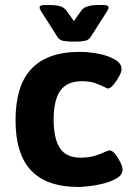

<svg xmlns="http://www.w3.org/2000/svg" viewBox="-20 -738 525 766"><path d="M299 -531Q334 -531 373 -523.5Q412 -516 438.5 -500.5Q465 -485 465 -462Q465 -452 455.5 -434Q446 -416 433 -400.5Q420 -385 412 -385Q409 -385 404.5 -387Q400 -389 394 -392Q380 -399 359 -406.5Q338 -414 307 -414Q247 -414 220.5 -376Q194 -338 194 -262Q194 -185 219 -147Q244 -109 301 -109Q336 -109 360.5 -117Q385 -125 399 -132Q405 -134 409.5 -136Q414 -138 417 -138Q428 -138 440 -123Q452 -108 460.5 -90Q469 -72 469 -62Q469 -41 447 -27.5Q425 -14 394 -6Q363 2 334.5 5Q306 8 294 8Q166 8 104 -58Q42 -124 42 -258Q42 -325 57 -376Q72 -427 103.5 -461.5Q135 -496 183.5 -513.5Q232 -531 299 -531ZM393 -718Q413 -718 413 -708Q413 -702 407 -693L342 -591Q334 -578 318.5 -575Q303 -572 281 -572H270Q248 -572 232.5 -575Q217 -578 209 -591L144 -693Q138 -702 138 -708Q138 -718 158 -718H180Q202 -718 219 -713.5Q236 -709 247 -693L275 -654L303 -694Q313 -708 331 -713Q349 -718 371 -718Z"/></svg>

Font: Asap VF Beta
Style: Regular
Weight: 400
Designer: Pablo Cosgaya
Foundry: Pablo Cosgaya
Version: Version 1.007